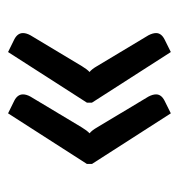

<svg xmlns="http://www.w3.org/2000/svg" viewBox="-4 -504 444 476"><g transform="rotate(90 218.0 -266.0)"><path d="M109 -64 77.5 -79.5Q62 -87.5 62 -101Q62 -109.5 67.5 -119.5L144 -247Q151.5 -259.5 158.5 -266Q151.5 -271.5 144 -284.5L67.5 -412Q62 -422.5 62 -431Q62 -444 77.8 -452Q93.5 -460 109 -467.5L234.5 -272V-259.5ZM261 -64 229.5 -79.5Q214 -87.5 214 -101Q214 -109.5 219.5 -119.5L296 -247Q303.5 -259.5 310.5 -266Q303.5 -271.5 296 -284.5L219.5 -412Q214 -422.5 214 -431Q214 -444 229.8 -452Q245.5 -460 261 -467.5L386.5 -272V-259.5Z"/></g></svg>

Font: Verano Sans Medium
Style: Regular
Weight: 500
Designer: Lukasz Dziedzic with Adam Twardoch and Botio Nikoltchev
Foundry: tyPoland Lukasz Dziedzic
Version: Version 3.001;December 28, 2019;FontCreator 12.0.0.2547 64-b